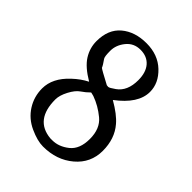

<svg xmlns="http://www.w3.org/2000/svg" viewBox="-213 -858 996 996"><g transform="rotate(45 285.0 -359.5)"><path d="M59 -190Q59 -266 130 -332Q167 -367 207 -387Q139 -427 112 -470Q85 -513 85 -563Q85 -649 138.5 -694Q192 -739 276.5 -739Q361 -739 414.5 -688Q468 -637 468 -573Q468 -487 361 -407Q429 -368 461 -330Q511 -272 511 -183.5Q511 -95 443 -37.5Q375 20 276 20H275Q234 20 178 -5.5Q122 -31 90.5 -80.5Q59 -130 59 -190ZM382 -573Q382 -630 354.5 -661.5Q327 -693 278.5 -693Q230 -693 200.5 -656.5Q171 -620 171 -578Q171 -536 178 -526Q198 -498 203 -485Q209 -479 285 -439Q288 -438 296 -438Q304 -438 332 -458Q382 -493 382 -573ZM275 -350Q262 -354 259 -354L254 -355Q234 -335 211 -319.5Q188 -304 168 -266Q148 -228 148 -198Q148 -49 272 -37H287Q334 -37 377 -71Q420 -105 420 -180Q420 -255 374 -293Q328 -331 275 -350Z"/></g></svg>

Font: Sawarabi Mincho
Style: Regular
Weight: 400
Version: Version 1.00